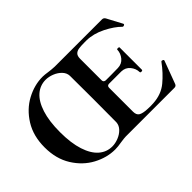

<svg xmlns="http://www.w3.org/2000/svg" viewBox="-127 -1082 1426 1426"><g transform="rotate(-45 586.0 -369.0)"><path d="M1132 -199 1131 -194 1065 -17Q1059 0 1041 0H530Q514 0 474 6Q436 13 406 13Q320 13 237 -31.5Q154 -76 100 -162.5Q46 -249 46 -369Q46 -489 100 -575.5Q154 -662 237 -706.5Q320 -751 406 -751Q426 -751 466 -745Q474 -744 492.5 -742Q511 -740 524 -740H1020Q1036 -740 1045 -725Q1107 -611 1109 -605L1110 -601Q1110 -596 1104 -593Q1100 -591 1096 -591Q1091 -591 1088 -594Q1047 -636 973.5 -673Q900 -710 827 -711H810Q769 -711 746.5 -707.5Q724 -704 711 -690.5Q698 -677 698 -648V-422Q698 -402 719 -400H775Q829 -400 848 -401Q890 -402 915 -432.5Q940 -463 941 -500Q941 -506 952 -506Q965 -506 965 -500V-266Q965 -258 952 -258Q941 -258 941 -266Q940 -303 915 -333.5Q890 -364 848 -365H719Q709 -365 703.5 -359.5Q698 -354 698 -344V-92Q698 -57 719.5 -44.5Q741 -32 787 -30Q798 -29 817 -29Q835 -29 848 -30Q937 -35 998 -85.5Q1059 -136 1109 -205Q1112 -209 1117 -209Q1120 -209 1124 -207Q1128 -205 1130 -203.5Q1132 -202 1132 -199ZM556 -369Q556 -584 555 -612Q554 -643 530.5 -667.5Q507 -692 473 -705.5Q439 -719 407 -719Q348 -719 303 -680Q258 -641 232.5 -562Q207 -483 207 -368Q207 -253 232.5 -174.5Q258 -96 303 -57Q348 -18 407 -18Q439 -18 473 -31.5Q507 -45 530 -69Q553 -93 555 -124Q556 -153 556 -369Z"/></g></svg>

Font: Shippori Mincho B1 ExtraBold
Style: Regular
Weight: 800
Designer: FONTDASU
Foundry: FONTDASU / Google Inc. / but / Adobe
Version: Version 3.110; ttfautohint (v1.8.3)